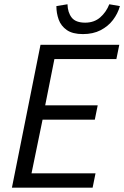

<svg xmlns="http://www.w3.org/2000/svg" viewBox="-20 -862 571 882"><path d="M34.8 0 166.1 -656.3H528L514.6 -590.6H229.9L187.6 -378H428.8L415.5 -312.2H175.5L124.8 -65.7H418.8L405.5 0ZM360.9 -705.4Q313.3 -705.4 286.6 -724.2Q260 -743 249.5 -772.3Q239 -801.6 239 -834L290 -842.4Q291.1 -804.5 309.4 -781.2Q327.7 -757.9 371.4 -757.9Q412.7 -757.9 440.5 -782.3Q468.2 -806.7 482.1 -842.4L530.9 -834Q521.1 -799.3 498.9 -770.2Q476.7 -741.1 442.1 -723.2Q407.5 -705.4 360.9 -705.4Z"/></svg>

Font: Source Sans Variable
Style: Italic
Weight: 200
Italic angle: -11°
Designer: Paul D. Hunt
Foundry: Adobe Systems Incorporated
Version: Version 3.006;hotconv 1.0.111;makeotfexe 2.5.65597